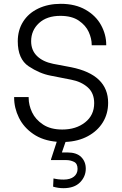

<svg xmlns="http://www.w3.org/2000/svg" viewBox="-20 -735 638 1005"><path d="M130 -227V-223Q130 -185 148 -147Q166 -109 205.5 -83Q245 -57 306 -57Q378 -57 425.5 -94.5Q473 -132 473 -195Q473 -248 439 -278Q405 -308 352 -318L245 -339Q187 -350 130 -388Q73 -426 73 -519Q73 -577 101 -621.5Q129 -666 180.5 -690.5Q232 -715 298 -715Q374 -715 428 -684Q482 -653 509 -603.5Q536 -554 536 -501V-498H460V-501Q460 -533 444.5 -567.5Q429 -602 392.5 -627Q356 -652 296 -652Q225 -652 184 -614Q143 -576 143 -519Q143 -472 173.5 -442Q204 -412 258 -401L353 -383Q546 -344 546 -197Q546 -140 518.5 -95Q491 -50 440.5 -22.5Q390 5 323 8L304 63H333Q381 63 405 87Q429 111 429 148Q429 189 399 219.5Q369 250 312 250Q284 250 258 242L260 199Q284 205 313 205Q348 205 367 189.5Q386 174 386 149Q386 121 367 112Q348 103 328 103H247V99L277 7Q205 1 154.5 -33.5Q104 -68 79 -119Q54 -170 54 -224V-227Z"/></svg>

Font: Lopes Sans Light
Style: Regular
Weight: 300
Designer: Gabriel Lam, Diego Maldonado
Foundry: TypeRant, Foresti Design
Version: Version 4.000